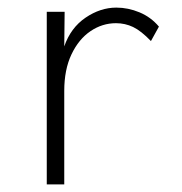

<svg xmlns="http://www.w3.org/2000/svg" viewBox="-20 -484 478 505"><path d="M103 1V-453H150L149 -362Q166 -411 205 -437.5Q244 -464 286 -464Q317 -464 347 -451.5Q377 -439 398 -414L377 -376Q351 -403 330 -413Q309 -423 285 -423Q249 -423 218 -402Q187 -381 168 -341Q149 -301 149 -245V1Z"/></svg>

Font: Inconsolata SemiCondensed Light
Style: Regular
Weight: 300
Width: 4
Monospace: yes
Designer: Raph Levien, Cyreal, Brenton Simpson
Foundry: Raph Levien, Cyreal, Google
Version: Version 3.100; ttfautohint (v1.8.4.7-5d5b)